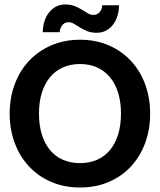

<svg xmlns="http://www.w3.org/2000/svg" viewBox="-20 -834 716 861"><path d="M23.4 0ZM653.3 -324.7Q653.3 -253.4 630.9 -192.6Q608.4 -131.8 567.1 -87.4Q525.9 -43 467.8 -18.1Q409.7 6.8 338.9 6.8Q268.1 6.8 210 -18.1Q151.9 -43 110.4 -87.4Q68.8 -131.8 46.1 -192.6Q23.4 -253.4 23.4 -324.7Q23.4 -395.5 46.1 -456.3Q68.8 -517.1 110.4 -561.3Q151.9 -605.5 210 -630.6Q268.1 -655.8 338.9 -655.8Q409.7 -655.8 467.8 -630.6Q525.9 -605.5 567.1 -561Q608.4 -516.6 630.9 -456.1Q653.3 -395.5 653.3 -324.7ZM522.5 -324.7Q522.5 -376.5 509.8 -417.5Q497.1 -458.5 473.4 -487.3Q449.7 -516.1 415.8 -531.5Q381.8 -546.9 338.9 -546.9Q295.9 -546.9 261.7 -531.5Q227.5 -516.1 203.9 -487.3Q180.2 -458.5 167.5 -417.5Q154.8 -376.5 154.8 -324.7Q154.8 -272.5 167.5 -231.2Q180.2 -189.9 203.9 -161.4Q227.5 -132.8 261.7 -117.7Q295.9 -102.5 338.9 -102.5Q381.8 -102.5 415.8 -117.7Q449.7 -132.8 473.4 -161.4Q497.1 -189.9 509.8 -231.2Q522.5 -272.5 522.5 -324.7ZM398.4 -767.1Q408.7 -767.1 416.3 -771.2Q423.8 -775.4 428.7 -781.7Q433.6 -788.1 436 -795.7Q438.5 -803.2 438.5 -810.5H513.7Q513.7 -786.6 507.1 -764.4Q500.5 -742.2 487.8 -724.9Q475.1 -707.5 456.5 -697.3Q438 -687 413.6 -687Q389.2 -687 371.1 -694.3Q353 -701.7 338.6 -710.7Q324.2 -719.7 312 -727.1Q299.8 -734.4 287.6 -734.4Q277.3 -734.4 269.8 -730Q262.2 -725.6 257.6 -719Q252.9 -712.4 250.5 -704.6Q248 -696.8 248 -689.5H171.9Q171.9 -713.4 178.5 -735.8Q185.1 -758.3 198 -775.6Q210.9 -793 229.5 -803.5Q248 -814 272.5 -814Q297.4 -814 315.2 -806.6Q333 -799.3 347.4 -790.5Q361.8 -781.7 373.8 -774.4Q385.7 -767.1 398.4 -767.1Z"/></svg>

Font: Carlito
Style: Bold
Weight: 700
Designer: Lukasz Dziedzic
Foundry: tyPoland Lukasz Dziedzic
Version: Version 1.104